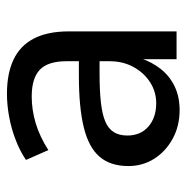

<svg xmlns="http://www.w3.org/2000/svg" viewBox="-12 -528 549 566"><g transform="rotate(-90 263.0 -245.5)"><path d="M221 9Q174 9 136.5 -11.5Q99 -32 77.5 -66Q56 -100 56 -142Q56 -195 83.5 -227Q111 -259 170 -273.5Q229 -288 323 -288H378V-227H329Q278 -227 243 -223Q208 -219 187 -210Q166 -201 156 -185Q146 -169 146 -145Q146 -106 172.5 -83Q199 -60 241 -60Q275 -60 303 -78Q331 -96 348 -127Q365 -158 365 -197V-325Q365 -379 340 -403Q315 -427 261 -427Q222 -427 183 -415.5Q144 -404 103 -378L74 -444Q101 -462 133.5 -474.5Q166 -487 201 -493.5Q236 -500 269 -500Q329 -500 370 -480.5Q411 -461 432 -420.5Q453 -380 453 -317V0H371V-107H374Q363 -73 342 -46.5Q321 -20 290.5 -5.5Q260 9 221 9Z"/></g></svg>

Font: Nunito Sans 10pt SemiCondensed Medium
Style: Regular
Weight: 500
Width: 4
Designer: Vernon Adams
Foundry: Vernon Adams
Version: Version 3.101;gftools[0.9.27]